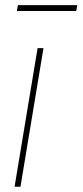

<svg xmlns="http://www.w3.org/2000/svg" viewBox="-20 -713 315 733"><path d="M35.6 0 123.5 -529.3H146L58.1 0ZM274.9 -693.4 271 -670.9H44.4L48.3 -693.4Z"/></svg>

Font: Inter 24pt Thin
Style: Italic
Weight: 250
Italic angle: -9.3988°
Version: Version 4.001;git-66647c0bb